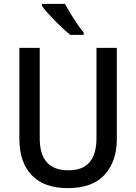

<svg xmlns="http://www.w3.org/2000/svg" viewBox="-20 -961 703 991"><path d="M583 -243Q583 -128 520 -59Q457 10 330 10Q207 10 143.5 -57Q80 -124 80 -244V-714H185V-247Q185 -82 333 -82Q408 -82 443 -124.5Q478 -167 478 -248V-714H583ZM315 -941Q327 -919 344 -891Q361 -863 379 -837Q397 -811 412 -793V-781H343Q321 -798 291.5 -826.5Q262 -855 235.5 -883.5Q209 -912 196 -931V-941Z"/></svg>

Font: Noto Sans Thai SemCond Med
Style: Regular
Weight: 500
Width: 4
Designer: Monotype Design Team
Foundry: Monotype Imaging Inc.
Version: Version 2.002; ttfautohint (v1.8.4.7-5d5b)